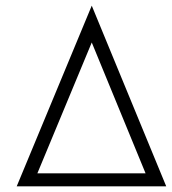

<svg xmlns="http://www.w3.org/2000/svg" viewBox="-20 -657 607 678"><path d="M39 1 304 -637 567 1ZM112 -45H494L304 -507Z"/></svg>

Font: Lil Grotesk Light
Style: Regular
Weight: 300
Designer: Bastien Sozeau
Foundry: NBR — Bastien Sozeau
Version: Version 3.003; ttfautohint (v1.8.4.7-5d5b);gftools[0.9.33]